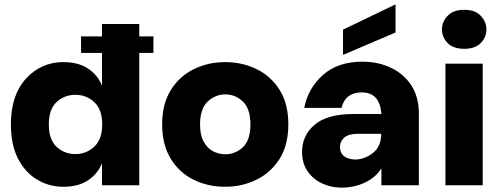

<svg xmlns="http://www.w3.org/2000/svg" viewBox="-20 -850 2294 881"><path d="M271 7Q205 7 150 -26Q95 -59 62.5 -122.5Q30 -186 30 -279Q30 -414 99.5 -489.5Q169 -565 271 -565Q340 -565 384.5 -535Q429 -505 448 -457V-607H352V-683H448V-740H619V-683H684V-607H619V0H448V-101Q429 -53 384.5 -23Q340 7 271 7ZM326 -143Q376 -143 412.5 -177Q449 -211 449 -279Q449 -348 412.5 -381.5Q376 -415 326 -415Q276 -415 240 -382Q204 -349 204 -279Q204 -209 240 -176Q276 -143 326 -143Z M1014 7Q932 7 866 -26.5Q800 -60 762 -124Q724 -188 724 -279Q724 -372 763 -435.5Q802 -499 868 -532Q934 -565 1014 -565Q1091 -565 1157 -533Q1223 -501 1263 -437.5Q1303 -374 1303 -279Q1303 -184 1262.5 -120.5Q1222 -57 1156 -25Q1090 7 1014 7ZM1014 -142Q1059 -142 1094 -174Q1129 -206 1129 -279Q1129 -352 1094 -384.5Q1059 -417 1014 -417Q969 -417 933.5 -384.5Q898 -352 898 -279Q898 -230 914.5 -200Q931 -170 957.5 -156Q984 -142 1014 -142Z M1366 0ZM1366 0ZM1548 11Q1500 11 1458.5 -8Q1417 -27 1391.5 -64Q1366 -101 1366 -153Q1366 -228 1423.5 -277.5Q1481 -327 1605 -327H1730Q1723 -426 1640 -426Q1565 -426 1547 -355H1376Q1394 -446 1462.5 -506.5Q1531 -567 1643 -567Q1715 -567 1774 -539Q1833 -511 1867.5 -458Q1902 -405 1902 -328V0H1730V-78Q1705 -36 1655 -12.5Q1605 11 1548 11ZM1608 -118Q1652 -118 1690.5 -147.5Q1729 -177 1729 -236H1623Q1579 -236 1559.5 -218.5Q1540 -201 1540 -176Q1540 -122 1608 -118ZM1554 -598V-714L1795 -830V-701Z M2110 -626Q2060 -626 2034 -652.5Q2008 -679 2008 -715Q2008 -750 2034 -777.5Q2060 -805 2110 -805Q2160 -805 2186 -777.5Q2212 -750 2212 -715Q2212 -679 2186 -652.5Q2160 -626 2110 -626ZM2195 0H2024V-558H2195Z"/></svg>

Font: Ulagadi Sans
Style: Bold
Weight: 700
Designer: Ninad Kale (Devanagari), Jonny Pinhorn (Latin)
Foundry: Indian Type Foundry
Version: Version 3.01;March 29, 2020;FontCreator 12.0.0.2522 64-bit; 